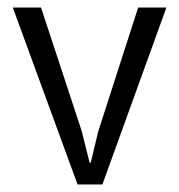

<svg xmlns="http://www.w3.org/2000/svg" viewBox="-20 -490 475 510"><path d="M347 -470H422L252 0H186L14 -470H89L197 -142L218 -58H221L241 -141Z"/></svg>

Font: Mukta Malar Light
Style: Regular
Weight: 300
Designer: Aadarsh Rajan, Girish Dalvi, Yashodeep Gholap
Foundry: Ek Type
Version: Version 2.538;PS 1.000;hotconv 16.6.51;makeotf.lib2.5.65220;